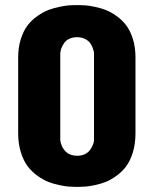

<svg xmlns="http://www.w3.org/2000/svg" viewBox="-20 -724 599 748"><path d="M50.8 -500Q50.8 -540 61.3 -572.5Q71.8 -605 87.9 -625.7Q104 -646.5 126.5 -662.1Q148.9 -677.7 169.2 -685.3Q189.5 -692.9 212.2 -697.5Q234.9 -702.1 247.8 -703.1Q260.7 -704.1 272 -704.1H289.1Q300.8 -704.1 313.5 -703.1Q326.2 -702.1 348.9 -697.5Q371.6 -692.9 391.4 -685.3Q411.1 -677.7 433.3 -662.1Q455.6 -646.5 471.4 -625.7Q487.3 -605 497.6 -572.5Q507.8 -540 507.8 -500V-205.1Q507.8 -164.1 497.6 -130.6Q487.3 -97.2 471.4 -75.9Q455.6 -54.7 433.3 -38.8Q411.1 -22.9 391.4 -15.1Q371.6 -7.3 348.9 -2.7Q326.2 2 313.5 2.9Q300.8 3.9 289.1 3.9H272Q260.3 3.9 247.6 2.9Q234.9 2 211.9 -2.7Q189 -7.3 168.9 -15.1Q148.9 -22.9 126.5 -38.8Q104 -54.7 87.9 -75.9Q71.8 -97.2 61.3 -130.6Q50.8 -164.1 50.8 -205.1ZM214.8 -179.2Q214.8 -177.7 215.1 -175.5Q215.3 -173.3 217 -167Q218.8 -160.6 221.2 -154.8Q223.6 -148.9 228.8 -141.8Q233.9 -134.8 240.5 -129.4Q247.1 -124 257.6 -120.6Q268.1 -117.2 280.8 -117.2Q297.9 -117.2 310.8 -123.5Q323.7 -129.9 330.3 -139.2Q336.9 -148.4 340.8 -157.5Q344.7 -166.5 345.7 -172.9L346.2 -179.2V-517.1Q346.2 -519.5 345.5 -523.7Q344.7 -527.8 340.6 -538.6Q336.4 -549.3 330.1 -557.6Q323.7 -565.9 310.8 -572.5Q297.9 -579.1 280.8 -579.1Q263.2 -579.1 250 -572.8Q236.8 -566.4 230.5 -557.1Q224.1 -547.9 220.2 -538.8Q216.3 -529.8 215.8 -523.4L214.8 -517.1Z"/></svg>

Font: Concert One
Style: Regular
Weight: 400
Designer: Johan Kallas, Mihkel Virkus
Foundry: Johan Kallas, Mihkel Virkus
Version: Version 1.003